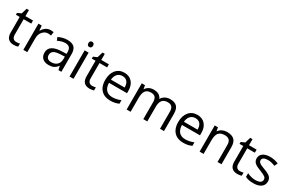

<svg xmlns="http://www.w3.org/2000/svg" viewBox="148 -2061 5102 3398"><g transform="rotate(30 2699.5 -362.0)"><path d="M258.8 -57.1Q280.3 -57.1 300.3 -60.3Q320.3 -63.5 332 -66.9V-4.9Q318.8 1.5 293.2 5.6Q267.6 9.8 247.1 9.8Q91.8 9.8 91.8 -153.8V-472.2H15.1V-511.2L91.8 -544.9L126 -659.2H172.9V-535.2H328.1V-472.2H172.9V-157.2Q172.9 -108.9 195.8 -83Q218.8 -57.1 258.8 -57.1Z M683.1 -544.9Q718.8 -544.9 747.1 -539.1L735.8 -463.9Q702.6 -471.2 677.2 -471.2Q612.3 -471.2 566.2 -418.5Q520 -365.7 520 -287.1V0H439V-535.2H505.9L515.1 -436H519Q548.8 -488.3 590.8 -516.6Q632.8 -544.9 683.1 -544.9Z M1156.2 0 1140.1 -76.2H1136.2Q1096.2 -25.9 1056.4 -8.1Q1016.6 9.8 957 9.8Q877.4 9.8 832.3 -31.2Q787.1 -72.3 787.1 -147.9Q787.1 -310.1 1046.4 -317.9L1137.2 -320.8V-354Q1137.2 -417 1110.1 -447Q1083 -477.1 1023.4 -477.1Q956.5 -477.1 872.1 -436L847.2 -498Q886.7 -519.5 933.8 -531.7Q981 -543.9 1028.3 -543.9Q1124 -543.9 1170.2 -501.5Q1216.3 -459 1216.3 -365.2V0ZM973.1 -57.1Q1048.8 -57.1 1092 -98.6Q1135.3 -140.1 1135.3 -214.8V-263.2L1054.2 -259.8Q957.5 -256.3 914.8 -229.7Q872.1 -203.1 872.1 -147Q872.1 -103 898.7 -80.1Q925.3 -57.1 973.1 -57.1Z M1464.4 0H1383.3V-535.2H1464.4ZM1376.5 -680.2Q1376.5 -708 1390.1 -720.9Q1403.8 -733.9 1424.3 -733.9Q1443.8 -733.9 1458 -720.7Q1472.2 -707.5 1472.2 -680.2Q1472.2 -652.8 1458 -639.4Q1443.8 -626 1424.3 -626Q1403.8 -626 1390.1 -639.4Q1376.5 -652.8 1376.5 -680.2Z M1809.1 -57.1Q1830.6 -57.1 1850.6 -60.3Q1870.6 -63.5 1882.3 -66.9V-4.9Q1869.1 1.5 1843.5 5.6Q1817.9 9.8 1797.4 9.8Q1642.1 9.8 1642.1 -153.8V-472.2H1565.4V-511.2L1642.1 -544.9L1676.3 -659.2H1723.1V-535.2H1878.4V-472.2H1723.1V-157.2Q1723.1 -108.9 1746.1 -83Q1769 -57.1 1809.1 -57.1Z M2215.3 9.8Q2096.7 9.8 2028.1 -62.5Q1959.5 -134.8 1959.5 -263.2Q1959.5 -392.6 2023.2 -468.8Q2086.9 -544.9 2194.3 -544.9Q2294.9 -544.9 2353.5 -478.8Q2412.1 -412.6 2412.1 -304.2V-252.9H2043.5Q2045.9 -158.7 2091.1 -109.9Q2136.2 -61 2218.3 -61Q2304.7 -61 2389.2 -97.2V-24.9Q2346.2 -6.3 2307.9 1.7Q2269.5 9.8 2215.3 9.8ZM2193.4 -477.1Q2128.9 -477.1 2090.6 -435.1Q2052.2 -393.1 2045.4 -318.8H2325.2Q2325.2 -395.5 2291 -436.3Q2256.8 -477.1 2193.4 -477.1Z M3232.4 0V-348.1Q3232.4 -412.1 3205.1 -444.1Q3177.7 -476.1 3120.1 -476.1Q3044.4 -476.1 3008.3 -432.6Q2972.2 -389.2 2972.2 -298.8V0H2891.1V-348.1Q2891.1 -412.1 2863.8 -444.1Q2836.4 -476.1 2778.3 -476.1Q2702.1 -476.1 2666.7 -430.4Q2631.3 -384.8 2631.3 -280.8V0H2550.3V-535.2H2616.2L2629.4 -461.9H2633.3Q2656.2 -501 2698 -522.9Q2739.7 -544.9 2791.5 -544.9Q2917 -544.9 2955.6 -454.1H2959.5Q2983.4 -496.1 3028.8 -520.5Q3074.2 -544.9 3132.3 -544.9Q3223.1 -544.9 3268.3 -498.3Q3313.5 -451.7 3313.5 -349.1V0Z M3706.5 9.8Q3587.9 9.8 3519.3 -62.5Q3450.7 -134.8 3450.7 -263.2Q3450.7 -392.6 3514.4 -468.8Q3578.1 -544.9 3685.5 -544.9Q3786.1 -544.9 3844.7 -478.8Q3903.3 -412.6 3903.3 -304.2V-252.9H3534.7Q3537.1 -158.7 3582.3 -109.9Q3627.4 -61 3709.5 -61Q3795.9 -61 3880.4 -97.2V-24.9Q3837.4 -6.3 3799.1 1.7Q3760.7 9.8 3706.5 9.8ZM3684.6 -477.1Q3620.1 -477.1 3581.8 -435.1Q3543.5 -393.1 3536.6 -318.8H3816.4Q3816.4 -395.5 3782.2 -436.3Q3748 -477.1 3684.6 -477.1Z M4407.7 0V-346.2Q4407.7 -411.6 4377.9 -443.8Q4348.1 -476.1 4284.7 -476.1Q4200.7 -476.1 4161.6 -430.7Q4122.6 -385.3 4122.6 -280.8V0H4041.5V-535.2H4107.4L4120.6 -461.9H4124.5Q4149.4 -501.5 4194.3 -523.2Q4239.3 -544.9 4294.4 -544.9Q4391.1 -544.9 4439.9 -498.3Q4488.8 -451.7 4488.8 -349.1V0Z M4828.1 -57.1Q4849.6 -57.1 4869.6 -60.3Q4889.6 -63.5 4901.4 -66.9V-4.9Q4888.2 1.5 4862.5 5.6Q4836.9 9.8 4816.4 9.8Q4661.1 9.8 4661.1 -153.8V-472.2H4584.5V-511.2L4661.1 -544.9L4695.3 -659.2H4742.2V-535.2H4897.5V-472.2H4742.2V-157.2Q4742.2 -108.9 4765.1 -83Q4788.1 -57.1 4828.1 -57.1Z M5353.5 -146Q5353.5 -71.3 5297.9 -30.8Q5242.2 9.8 5141.6 9.8Q5035.2 9.8 4975.6 -23.9V-99.1Q5014.2 -79.6 5058.3 -68.4Q5102.5 -57.1 5143.6 -57.1Q5207 -57.1 5241.2 -77.4Q5275.4 -97.7 5275.4 -139.2Q5275.4 -170.4 5248.3 -192.6Q5221.2 -214.8 5142.6 -245.1Q5067.9 -272.9 5036.4 -293.7Q5004.9 -314.5 4989.5 -340.8Q4974.1 -367.2 4974.1 -403.8Q4974.1 -469.2 5027.3 -507.1Q5080.6 -544.9 5173.3 -544.9Q5259.8 -544.9 5342.3 -509.8L5313.5 -443.8Q5232.9 -477.1 5167.5 -477.1Q5109.9 -477.1 5080.6 -459Q5051.3 -440.9 5051.3 -409.2Q5051.3 -387.7 5062.3 -372.6Q5073.2 -357.4 5097.7 -343.8Q5122.1 -330.1 5191.4 -304.2Q5286.6 -269.5 5320.1 -234.4Q5353.5 -199.2 5353.5 -146Z"/></g></svg>

Font: Sahel FD
Style: FD
Weight: 400
Foundry: Saber Rastikerdar (saber.rastikerdar@gmail.com)
Version: Version 3.3.1